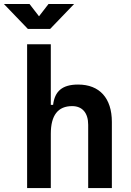

<svg xmlns="http://www.w3.org/2000/svg" viewBox="-61 -958 667 978"><path d="M388.2 0H508.8V-336.9C508.8 -458 446.3 -527.3 336.9 -527.3C255.9 -527.3 217.8 -493.2 209.5 -423.8H197.8V-732.4H77.1V0H197.8V-276.4C197.8 -371.1 234.4 -417.5 306.6 -417.5C358.4 -417.5 388.2 -382.8 388.2 -322.3ZM81.1 -810.5H194.3L316.4 -937.5H186L137.7 -875L89.4 -937.5H-41Z"/></svg>

Font: Cascadia Mono SemiBold
Style: Regular
Weight: 600
Monospace: yes
Designer: Aaron Bell
Foundry: Saja Typeworks
Version: Version 2404.023